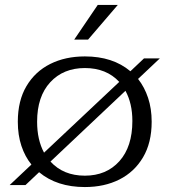

<svg xmlns="http://www.w3.org/2000/svg" viewBox="-20 -748 686 776"><path d="M280 -588 375 -728H456L336 -588ZM19 0 107 -83Q81 -115 66.5 -158.5Q52 -202 52 -256Q52 -341 87 -400Q122 -459 183 -489.5Q244 -520 323 -520Q436 -520 507 -460L562 -512H626L538 -429Q564 -396 578.5 -352.5Q593 -309 593 -256Q593 -171 558 -112Q523 -53 462.5 -22.5Q402 8 323 8Q210 8 138 -52L83 0ZM130 -256Q130 -183 158 -131L462 -417Q410 -473 323 -473Q236 -473 183 -415.5Q130 -358 130 -256ZM323 -38Q410 -38 462.5 -96.5Q515 -155 515 -259Q515 -330 487 -381L184 -95Q236 -38 323 -38Z"/></svg>

Font: Montagu Slab 16pt Light
Style: Regular
Weight: 300
Designer: Florian Karsten
Foundry: Florian Karsten
Version: Version 1.000; ttfautohint (v1.8.3)